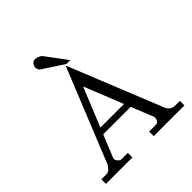

<svg xmlns="http://www.w3.org/2000/svg" viewBox="-245 -1152 1339 1339"><g transform="rotate(-45 424.5 -482.5)"><path d="M354 -948Q325 -965 306 -965Q286 -965 276 -951Q265 -937 265 -922Q265 -907 278 -890L437 -786H475ZM759 -45Q720 -51 704 -91L425 -783L145 -91Q139 -76 123 -60Q107 -45 90 -45H40V0H301V-45H241Q226 -45 215 -57Q203 -69 203 -79V-91L408 -593L609 -91V-78Q609 -69 601 -57Q592 -45 571 -45H511V0H814V-45ZM242 -258H590L573 -305H260Z"/></g></svg>

Font: Sawarabi Mincho
Style: Regular
Weight: 400
Version: Version 1.082; ttfautohint (v1.8.4.7-5d5b)